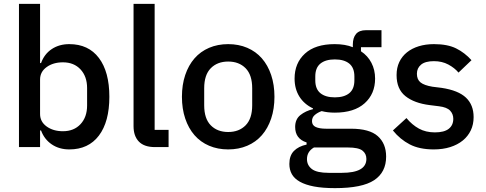

<svg xmlns="http://www.w3.org/2000/svg" viewBox="-20 -760 2512 992"><path d="M78 -740H187V-434H192Q209 -481 247.5 -506.5Q286 -532 338 -532Q437 -532 491 -460.5Q545 -389 545 -260Q545 -131 491 -59.5Q437 12 338 12Q286 12 247.5 -14Q209 -40 192 -86H187V0H78ZM305 -82Q362 -82 396 -118.5Q430 -155 430 -215V-305Q430 -365 396 -401.5Q362 -438 305 -438Q255 -438 221 -413.5Q187 -389 187 -349V-171Q187 -131 221 -106.5Q255 -82 305 -82Z M781 0Q725 0 697.5 -28.5Q670 -57 670 -108V-740H779V-89H851V0Z M1159 12Q1105 12 1060.5 -7Q1016 -26 985 -61.5Q954 -97 937 -147.5Q920 -198 920 -260Q920 -322 937 -372.5Q954 -423 985 -458.5Q1016 -494 1060.5 -513Q1105 -532 1159 -532Q1213 -532 1257.5 -513Q1302 -494 1333 -458.5Q1364 -423 1381 -372.5Q1398 -322 1398 -260Q1398 -198 1381 -147.5Q1364 -97 1333 -61.5Q1302 -26 1257.5 -7Q1213 12 1159 12ZM1159 -78Q1215 -78 1249 -112.5Q1283 -147 1283 -216V-304Q1283 -373 1249 -407.5Q1215 -442 1159 -442Q1103 -442 1069 -407.5Q1035 -373 1035 -304V-216Q1035 -147 1069 -112.5Q1103 -78 1159 -78Z M1975 49Q1975 130 1913 171Q1851 212 1711 212Q1647 212 1602.5 203.5Q1558 195 1529.5 179Q1501 163 1488 140Q1475 117 1475 87Q1475 44 1498.5 20Q1522 -4 1564 -13V-24Q1505 -43 1505 -104Q1505 -144 1532 -165.5Q1559 -187 1597 -196V-200Q1551 -222 1526.5 -261.5Q1502 -301 1502 -354Q1502 -434 1555.5 -483Q1609 -532 1709 -532Q1764 -532 1803 -516V-530Q1803 -565 1819.5 -584.5Q1836 -604 1871 -604H1951V-516H1845V-495Q1880 -472 1899 -435.5Q1918 -399 1918 -354Q1918 -275 1864 -226.5Q1810 -178 1710 -178Q1672 -178 1642 -186Q1622 -179 1607 -166.5Q1592 -154 1592 -134Q1592 -113 1611 -104Q1630 -95 1665 -95H1793Q1889 -95 1932 -56.5Q1975 -18 1975 49ZM1873 61Q1873 34 1852.5 18Q1832 2 1778 2H1602Q1566 23 1566 62Q1566 94 1591.5 113.5Q1617 133 1678 133H1746Q1873 133 1873 61ZM1710 -257Q1758 -257 1784.5 -278.5Q1811 -300 1811 -345V-365Q1811 -410 1784.5 -431.5Q1758 -453 1710 -453Q1662 -453 1635.5 -431.5Q1609 -410 1609 -365V-345Q1609 -300 1635.5 -278.5Q1662 -257 1710 -257Z M2221 12Q2147 12 2097 -14Q2047 -40 2010 -86L2080 -150Q2109 -115 2144.5 -95.5Q2180 -76 2227 -76Q2275 -76 2298.5 -94.5Q2322 -113 2322 -146Q2322 -171 2305.5 -188.5Q2289 -206 2248 -211L2200 -217Q2120 -227 2074.5 -263.5Q2029 -300 2029 -372Q2029 -410 2043 -439.5Q2057 -469 2082.5 -489.5Q2108 -510 2143.5 -521Q2179 -532 2222 -532Q2292 -532 2336.5 -510Q2381 -488 2416 -449L2349 -385Q2329 -409 2296.5 -426.5Q2264 -444 2222 -444Q2177 -444 2155.5 -426Q2134 -408 2134 -379Q2134 -349 2153 -334Q2172 -319 2214 -312L2262 -306Q2348 -293 2387.5 -255.5Q2427 -218 2427 -155Q2427 -117 2412.5 -86.5Q2398 -56 2371 -34Q2344 -12 2306 0Q2268 12 2221 12Z"/></svg>

Font: IBMPlexSans-Medium
Style: Regular
Weight: 500
Designer: Mike Abbink, Paul van der Laan, Pieter van Rosmalen
Foundry: Bold Monday
Version: Version 3.1